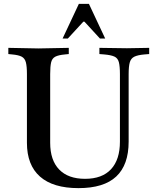

<svg xmlns="http://www.w3.org/2000/svg" viewBox="-20 -960 793 991"><path d="M385 11Q254 11 186.5 -48.5Q119 -108 119 -223V-577Q119 -618 113.5 -638.5Q108 -659 92 -667.5Q76 -676 43 -679L23 -681V-713L178 -710H179L335 -713V-681L315 -679Q282 -676 265.5 -667.5Q249 -659 244 -638.5Q239 -618 239 -577V-223Q239 -133 285.5 -85Q332 -37 419 -37Q507 -37 553 -86.5Q599 -136 599 -229V-577Q599 -618 593.5 -639Q588 -660 570.5 -668Q553 -676 518 -679L493 -681V-713L635 -711L750 -713V-681L725 -679Q691 -676 673.5 -667.5Q656 -659 650 -638.5Q644 -618 644 -577V-229Q644 -109 580 -49Q516 11 385 11ZM303 -761 387 -940H439L523 -761H496L416 -848H410L330 -761Z"/></svg>

Font: Baskervville SemiBold
Style: Regular
Weight: 600
Version: Version 1.100